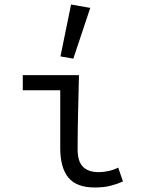

<svg xmlns="http://www.w3.org/2000/svg" viewBox="-20 -819 640 851"><path d="M400 12Q319 12 283 -32Q247 -76 247 -163V-419H81V-486H330Q329 -445 328 -402Q327 -359 326 -316.5Q325 -274 324.5 -233.5Q324 -193 324 -157Q324 -104 347.5 -80Q371 -56 418 -56Q437 -56 459 -60.5Q481 -65 504 -76L525 -15Q499 -3 469.5 4.5Q440 12 400 12ZM305 -559 248 -569 295 -799 380 -784Z"/></svg>

Font: Source Code Pro
Style: Regular
Weight: 400
Monospace: yes
Designer: Paul D. Hunt, Teo Tuominen
Foundry: Adobe Systems Incorporated
Version: Version 2.030;PS 1.000;hotconv 16.6.51;makeotf.lib2.5.65220